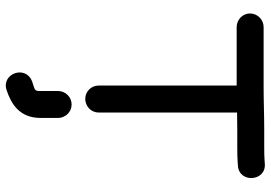

<svg xmlns="http://www.w3.org/2000/svg" viewBox="-150 -540 895 634"><g transform="rotate(90 297.0 -223.5)"><path d="M281 32V89C281 110.1 279.4 107.5 249.7 117.4C193.7 138.4 223.5 220.1 278.1 201.7C323 186.6 370 159.8 370 89V32C370 7.9 350.7 -13 325.5 -13C300.3 -13 281 7.9 281 32ZM70 -558H263V-102C263 -77.7 282.7 -58 307 -58C330 -58 352 -76 352 -102V-559.3C369.2 -559.7 389.7 -560 407 -560H467C486 -560 500.9 -560.3 512.6 -561.1L527.7 -562.1C586.2 -566 580 -656.3 520.5 -650.9L506.3 -649.9C497.3 -649.3 484 -649 467 -649H408C361.2 -649 314.6 -647 268 -647H70C45.2 -647 25 -626.8 25 -602C25 -576 47 -558 70 -558Z"/></g></svg>

Font: Just Breathe
Style: Bd
Weight: 400
Foundry: Cannot Into Space Fonts
Version: Version 0.72